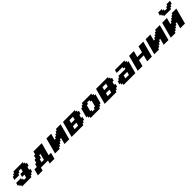

<svg xmlns="http://www.w3.org/2000/svg" viewBox="886 -4030 7185 7185"><g transform="rotate(-45 4478.0 -437.5)"><path d="M125 0H625L641.6 -62.5H704.1L721.2 -125H783.7Q789.1 -145.5 800 -187.3Q811 -229 816.9 -250H754.4Q759.8 -270.5 771 -312.3Q782.2 -354 788.1 -375H850.6Q856 -395.5 866.9 -437.3Q877.9 -479 883.8 -500H821.3L838.4 -562.5H775.9L792.5 -625H292.5L275.9 -562.5H213.4L196.3 -500H133.8Q128.4 -479 117.2 -437.5Q106 -396 100.6 -375H350.6L367.2 -437.5H429.7L446.3 -500H571.3Q565.9 -479 554.9 -437.3Q543.9 -395.5 538.1 -375H413.1Q407.2 -354 396 -312.3Q384.8 -270.5 379.4 -250H504.4Q498.5 -229 487.5 -187.3Q476.6 -145.5 471.2 -125H346.2L362.8 -187.5H300.3L316.9 -250H66.9Q61.5 -229 50.3 -187.3Q39.1 -145.5 33.7 -125H96.2L79.1 -62.5H141.6Z M1466.3 125H1716.3Q1727.5 83.5 1750 0Q1772.5 -83.5 1783.7 -125H1658.7Q1680.7 -208.5 1725.3 -375.2Q1770 -542 1792.5 -625H1355Q1349.6 -604 1338.4 -562.3Q1327.1 -520.5 1321.3 -500H1258.8Q1253.4 -479 1242.4 -437.5Q1231.4 -396 1225.6 -375H1163.1Q1157.7 -354 1146.2 -312.3Q1134.8 -270.5 1129.4 -250H1066.9Q1061.5 -229 1050.5 -187.3Q1039.6 -145.5 1033.7 -125H908.7Q897.5 -83.5 875 0Q852.5 83.5 841.3 125H1091.3Q1097.2 104 1108.4 62.5Q1119.6 21 1125 0H1500Q1494.1 21 1482.9 62.5Q1471.7 104 1466.3 125ZM1408.7 -125H1283.7Q1289.1 -145.5 1300 -187.3Q1311 -229 1316.9 -250H1379.4Q1384.8 -270.5 1396 -312.3Q1407.2 -354 1413.1 -375H1475.6Q1464.4 -333 1442.1 -249.8Q1419.9 -166.5 1408.7 -125Z M2375 0H2625Q2652.8 -104 2708.7 -312.3Q2764.6 -520.5 2792.5 -625H2542.5L2525.9 -562.5H2463.4L2446.3 -500H2383.8L2367.2 -437.5H2304.7L2288.1 -375H2225.6Q2236.8 -416.5 2259 -500Q2281.2 -583.5 2292.5 -625H2042.5Q2014.6 -520.5 1958.7 -312.3Q1902.8 -104 1875 0H2125L2141.6 -62.5H2204.1L2221.2 -125H2283.7L2300.3 -187.5H2362.8L2379.4 -250H2441.9Q2430.7 -208.5 2408.4 -125.2Q2386.2 -42 2375 0Z M2750 0H3375L3391.6 -62.5H3454.1L3471.2 -125H3533.7Q3539.1 -145.5 3550 -187.3Q3561 -229 3566.9 -250H3504.4Q3509.8 -270.5 3521 -312.3Q3532.2 -354 3538.1 -375H3600.6Q3606 -395.5 3616.9 -437.3Q3627.9 -479 3633.8 -500H3571.3L3588.4 -562.5H3525.9L3542.5 -625H2917.5Q2889.6 -520.5 2833.7 -312.3Q2777.8 -104 2750 0ZM3221.2 -125H3033.7Q3039.6 -145.5 3050.5 -187.3Q3061.5 -229 3066.9 -250H3254.4Q3248.5 -229 3237.5 -187.3Q3226.6 -145.5 3221.2 -125ZM3288.1 -375H3100.6Q3106.4 -396 3117.4 -437.5Q3128.4 -479 3133.8 -500H3321.3Q3315.9 -479 3304.9 -437.3Q3293.9 -395.5 3288.1 -375Z M3750 0H4250L4266.6 -62.5H4329.1L4346.2 -125H4408.7Q4425.8 -187.5 4458.7 -312.5Q4491.7 -437.5 4508.8 -500H4446.3L4463.4 -562.5H4400.9L4417.5 -625H3917.5L3900.9 -562.5H3838.4L3821.3 -500H3758.8Q3742.2 -437.5 3708.7 -312.5Q3675.3 -187.5 3658.7 -125H3721.2L3704.1 -62.5H3766.6ZM4096.2 -125H3971.2L3987.8 -187.5H3925.3Q3936.5 -229 3958.7 -312.3Q3981 -395.5 3992.2 -437.5H4054.7L4071.3 -500H4196.3L4179.7 -437.5H4242.2Q4231 -396 4208.7 -312.5Q4186.5 -229 4175.3 -187.5H4112.8Z M4500 0H5125L5141.6 -62.5H5204.1L5221.2 -125H5283.7Q5289.1 -145.5 5300 -187.3Q5311 -229 5316.9 -250H5254.4Q5259.8 -270.5 5271 -312.3Q5282.2 -354 5288.1 -375H5350.6Q5356 -395.5 5366.9 -437.3Q5377.9 -479 5383.8 -500H5321.3L5338.4 -562.5H5275.9L5292.5 -625H4667.5Q4639.6 -520.5 4583.7 -312.3Q4527.8 -104 4500 0ZM4971.2 -125H4783.7Q4789.6 -145.5 4800.5 -187.3Q4811.5 -229 4816.9 -250H5004.4Q4998.5 -229 4987.5 -187.3Q4976.6 -145.5 4971.2 -125ZM5038.1 -375H4850.6Q4856.4 -396 4867.4 -437.5Q4878.4 -479 4883.8 -500H5071.3Q5065.9 -479 5054.9 -437.3Q5043.9 -395.5 5038.1 -375Z M5500 0H6125Q6147 -83 6191.7 -250Q6236.3 -417 6258.8 -500H6196.3L6213.4 -562.5H6150.9L6167.5 -625H5667.5Q5662.1 -604 5650.9 -562.3Q5639.6 -520.5 5633.8 -500H5946.3L5929.7 -437.5H5992.2L5975.6 -375H5600.6L5583.5 -312.5H5521L5504.4 -250H5441.9Q5436.5 -229 5425.3 -187.3Q5414.1 -145.5 5408.7 -125H5471.2L5454.1 -62.5H5516.6ZM5908.7 -125H5721.2Q5727.1 -145.5 5738 -187.3Q5749 -229 5754.4 -250H5941.9Q5936.5 -229 5925.5 -187.3Q5914.6 -145.5 5908.7 -125Z M6750 0H7000Q7027.8 -104 7083.7 -312.3Q7139.6 -520.5 7167.5 -625H6917.5Q6906.2 -583.5 6884 -500Q6861.8 -416.5 6850.6 -375H6600.6Q6611.8 -416.5 6634 -500Q6656.2 -583.5 6667.5 -625H6417.5Q6389.6 -520.5 6333.7 -312.3Q6277.8 -104 6250 0H6500Q6511.2 -42 6533.4 -125Q6555.7 -208 6566.9 -250H6816.9Q6805.7 -208.5 6783.4 -125.2Q6761.2 -42 6750 0Z M7625 0H7875Q7902.8 -104 7958.7 -312.3Q8014.6 -520.5 8042.5 -625H7792.5L7775.9 -562.5H7713.4L7696.3 -500H7633.8L7617.2 -437.5H7554.7L7538.1 -375H7475.6Q7486.8 -416.5 7509 -500Q7531.2 -583.5 7542.5 -625H7292.5Q7264.6 -520.5 7208.7 -312.3Q7152.8 -104 7125 0H7375L7391.6 -62.5H7454.1L7471.2 -125H7533.7L7550.3 -187.5H7612.8L7629.4 -250H7691.9Q7680.7 -208.5 7658.4 -125.2Q7636.2 -42 7625 0Z M8500 0H8750Q8777.8 -104 8833.7 -312.3Q8889.6 -520.5 8917.5 -625H8667.5L8650.9 -562.5H8588.4L8571.3 -500H8508.8L8492.2 -437.5H8429.7L8413.1 -375H8350.6Q8361.8 -416.5 8384 -500Q8406.2 -583.5 8417.5 -625H8167.5Q8139.6 -520.5 8083.7 -312.3Q8027.8 -104 8000 0H8250L8266.6 -62.5H8329.1L8346.2 -125H8408.7L8425.3 -187.5H8487.8L8504.4 -250H8566.9Q8555.7 -208.5 8533.4 -125.2Q8511.2 -42 8500 0ZM8388.7 -750H8763.7L8780.3 -812.5H8842.8L8859.4 -875H8921.9Q8927.7 -896 8939 -937.5Q8950.2 -979 8955.6 -1000H8768.1L8751 -937.5H8688.5L8671.9 -875H8546.9L8563.5 -937.5H8501L8518.1 -1000H8330.6Q8325.2 -979 8314 -937.3Q8302.7 -895.5 8296.9 -875H8359.4L8342.8 -812.5H8405.3Z"/></g></svg>

Font: Faithful 32x
Style: BoldOblique
Weight: 400
Foundry: Faithful Resource Pack
Version: Version 1.0; January 27, 2023